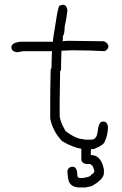

<svg xmlns="http://www.w3.org/2000/svg" viewBox="-20 -661 528 831"><path d="M332 -17.1Q293 -23.4 248 -50.8Q207 -95.2 197.3 -148.4V-220.7Q197.3 -269.5 199.2 -359.4Q203.1 -365.7 203.1 -371.1V-377Q203.1 -397.5 205.1 -439.5H80.1Q61 -435.5 58.6 -435.5H50.8Q29.3 -439 29.3 -457Q29.3 -475.1 66.4 -480.5H209Q209 -493.2 220.7 -560.5Q231.9 -636.7 238.3 -636.7L252 -640.6Q267.6 -640.6 271.5 -619.1V-613.3Q267.6 -579.1 259.8 -544.9Q259.8 -514.6 252 -503.9V-486.3L250 -482.4Q266.6 -484.4 275.4 -484.4Q318.4 -484.4 429.7 -482.4Q449.2 -474.1 449.2 -459Q449.2 -449.2 433.6 -439.5Q369.1 -443.4 291 -443.4Q254.9 -441.4 246.1 -441.4Q244.1 -389.6 244.1 -359.4Q242.2 -353.5 240.2 -353.5Q238.3 -268.1 238.3 -226.6V-162.1Q238.3 -137.2 263.7 -93.8Q309.6 -58.6 341.8 -58.6Q341.8 -56.6 349.6 -56.6H375Q398.4 -56.6 402.3 -89.8Q407.2 -134.8 423.8 -134.8H427.7Q443.4 -134.8 447.3 -113.3Q447.3 -78.1 433.6 -48.8Q429.2 -33.7 394.5 -19.5Q388.2 -15.6 382.8 -15.6H374L373 -5.9V9.8Q417.5 9.8 429.7 72.3V87.9Q429.7 114.7 377 144.5Q375 144.5 349.6 150.4H326.2Q291 150.4 279.3 127Q273.9 117.2 271.5 78.1Q277.8 60.5 293 60.5Q314.5 60.5 314.5 95.7Q314.5 109.4 326.2 109.4H337.9Q375 104.5 375 93.8Q383.3 93.8 388.7 80.1Q382.3 54.7 377 54.7Q377 52.7 369.1 48.8H353.5Q332 45.4 332 27.3Z"/></svg>

Font: CEF Fonts CJK
Style: Regular
Weight: 400
Designer: PartyBoss (派对大魔王)
Version: Release 2.25